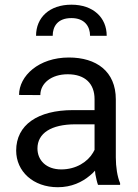

<svg xmlns="http://www.w3.org/2000/svg" viewBox="-20 -781 582 811"><path d="M382.8 -44.9C386.2 -27.8 389.6 -11.7 394 0H487.3V-7.3C475.6 -34.2 469.2 -75.7 469.2 -116.2V-361.3C469.2 -480 386.7 -538.1 271 -538.1C143.6 -538.1 60.5 -460.4 60.5 -379.9L150.4 -379.4C150.4 -429.2 196.8 -467.3 266.1 -467.3C340.3 -467.3 379.4 -426.8 379.4 -362.3V-315.9H288.6C139.2 -315.9 48.3 -253.4 48.3 -145C48.3 -57.1 120.1 9.8 224.1 9.8C282.2 9.8 326.7 -11.7 359.9 -39.6C367.7 -45.9 375 -52.7 381.3 -60.1C381.8 -55.2 382.3 -50.3 382.8 -44.9ZM373 -136.2C350.1 -97.2 301.3 -65.4 238.8 -65.4C174.8 -65.4 138.2 -104.5 138.2 -153.8C138.2 -218.3 196.3 -255.9 298.3 -255.9H379.4V-147.9C377.4 -144 375.5 -140.1 373 -136.2ZM430.7 -629.9C430.7 -707 373.5 -761.2 281.7 -761.2C189 -761.2 132.3 -707 132.3 -629.9H202.6C202.6 -668.9 223.1 -704.6 281.7 -704.6C337.9 -704.6 360.4 -668.9 360.4 -629.9Z"/></svg>

Font: Bert Sans
Style: Regular
Weight: 400
Designer: Christian Robertson (Google), Cristiano Sobral
Foundry: Google, Cristiano Sobral
Version: Version 3.101